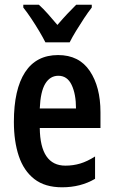

<svg xmlns="http://www.w3.org/2000/svg" viewBox="-20 -786 482 816"><path d="M227 -552Q316 -552 361.5 -484.5Q407 -417 407 -309V-242H149Q151 -82 258 -82Q291 -82 321 -91Q351 -100 384 -121V-26Q323 10 244 10Q171 10 126 -25Q81 -60 60 -122.5Q39 -185 39 -268Q39 -406 86.5 -479Q134 -552 227 -552ZM228 -464Q193 -464 172.5 -430.5Q152 -397 149 -325H303Q303 -386 284.5 -425Q266 -464 228 -464ZM173 -606Q163 -626 147 -653Q131 -680 113 -707Q95 -734 79 -754V-766H145Q163 -750 183 -727.5Q203 -705 224 -680Q248 -708 265.5 -726.5Q283 -745 304 -766H370V-754Q355 -735 337.5 -708.5Q320 -682 303.5 -655Q287 -628 276 -606Z"/></svg>

Font: Noto Sans Lao ExtraCondensed SemiBold
Style: Regular
Weight: 600
Width: 2
Designer: Monotype Design Team
Foundry: Monotype Imaging Inc.
Version: Version 2.003; ttfautohint (v1.8.4.7-5d5b)